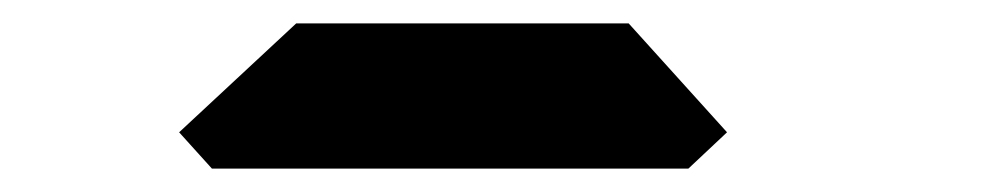

<svg xmlns="http://www.w3.org/2000/svg" viewBox="-20 -144 856 164"><path d="M601 -31 568 0H161L133 -31L233 -124H517Z"/></svg>

Font: DSEG7 Classic Mini
Style: Bold Italic
Weight: 700
Italic angle: -5°
Designer: Keshikan(Twitter:@keshinomi_88pro)
Version: Version 0.46